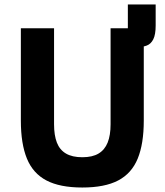

<svg xmlns="http://www.w3.org/2000/svg" viewBox="-20 -824 734 856"><path d="M73 -698H221V-270Q221 -221 233.5 -188.5Q246 -156 274 -139.5Q302 -123 347 -123Q392 -123 419.5 -139.5Q447 -156 460 -188.5Q473 -221 473 -270V-698H550V-804H674V-710Q674 -670 663.5 -649Q653 -628 634.5 -621Q616 -614 593 -614H584L621 -646V-286Q621 -183 594 -117Q567 -51 507 -19.5Q447 12 347 12Q247 12 187 -19.5Q127 -51 100 -117Q73 -183 73 -286Z"/></svg>

Font: IBM Plex Sans
Style: Bold
Weight: 700
Designer: Mike Abbink, Paul van der Laan, Pieter van Rosmalen
Foundry: Bold Monday
Version: Version 3.201